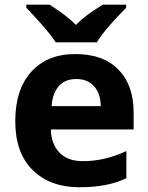

<svg xmlns="http://www.w3.org/2000/svg" viewBox="-20 -786 631 816"><path d="M300.8 -556.2Q418.9 -556.2 483.4 -490.2Q547.9 -424.3 547.9 -308.1V-235.8H195.8Q198.2 -172.4 233.4 -136.7Q268.6 -101.1 332 -101.1Q425.8 -101.1 517.1 -144V-28.8Q439.5 9.8 316.4 9.8Q193.4 9.8 119.1 -63Q44.9 -135.7 44.9 -271Q44.9 -406.2 113.3 -481.4Q181.6 -556.6 300.8 -556.2ZM199.2 -335H408.2Q407.2 -389.6 379.4 -419.9Q351.6 -450.2 304.2 -450.2Q256.8 -450.2 230 -419.9Q203.1 -389.6 199.2 -335ZM91.8 -766.1H190.9Q262.7 -720.7 302.7 -680.2Q343.8 -722.7 417 -766.1H516.1V-752.9Q426.8 -663.6 391.1 -606H216.8Q186.5 -654.8 91.8 -752.9Z"/></svg>

Font: OpenSans-Bold
Style: Bold
Weight: 700
Foundry: Ascender Corporation
Version: Version 1.10